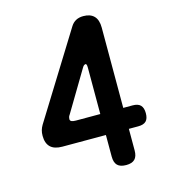

<svg xmlns="http://www.w3.org/2000/svg" viewBox="-111 -829 823 929"><g transform="rotate(-15 300.0 -365.0)"><path d="M349 -261V-493Q349 -505 347 -509Q345 -513 342 -513Q340 -513 335.5 -510.5Q331 -508 326 -499L206 -298Q201 -291 199.5 -286Q198 -281 198 -276Q198 -268 205 -264.5Q212 -261 227 -261ZM349 -48V-156H131Q91 -156 71.5 -175Q52 -194 52 -231Q52 -247 55.5 -259Q59 -271 66 -283L329 -707Q339 -723 354.5 -731.5Q370 -740 392 -740Q427 -740 445.5 -721Q464 -702 464 -663V-261H511Q538 -261 550.5 -248Q563 -235 563 -208Q563 -181 550.5 -168.5Q538 -156 511 -156H464V-48Q464 -18 450 -4Q436 10 407 10Q377 10 363 -4Q349 -18 349 -48Z"/></g></svg>

Font: Maple Mono SemiBold
Style: Regular
Weight: 600
Monospace: yes
Designer: subframe7536
Version: Version 7.000